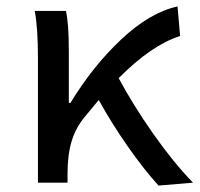

<svg xmlns="http://www.w3.org/2000/svg" viewBox="-20 -568 621 597"><path d="M88 -534H185Q194 -495 194 -409V-248H199Q269 -363 357.5 -446Q446 -529 532 -548L540 -456Q451 -428 349 -325Q394 -241 456.5 -152Q519 -63 580 0L473 9Q429 -39 378.5 -111Q328 -183 287 -257L243 -204Q215 -170 202.5 -128Q190 -86 190 -28V0H98V-386Q98 -482 88 -534Z"/></svg>

Font: Nebula Sans Medium
Style: Regular
Weight: 500
Designer: Paul D. Hunt for Adobe (as Source Sans)
Foundry: Nebula Entertainment & Broadcasting LLC
Version: Version 1.010